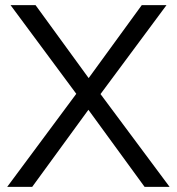

<svg xmlns="http://www.w3.org/2000/svg" viewBox="-20 -725 686 745"><path d="M370 -360 638 0H541L323 -299L105 0H8L276 -361L21 -705H118L324 -422L530 -705H626Z"/></svg>

Font: wassup Sans
Style: Regular
Weight: 400
Version: Version 2.001